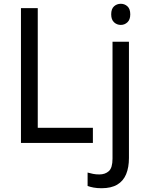

<svg xmlns="http://www.w3.org/2000/svg" viewBox="-20 -757 782 1017"><path d="M91 0V-714H180V-80H472V0ZM518 240Q494 240 475.5 236.5Q457 233 444 228V157Q458 161 473 164Q488 167 506 167Q537 167 556.5 149.5Q576 132 576 83V-536H663V80Q663 130 648 166Q633 202 601 221Q569 240 518 240ZM569 -681Q569 -710 584 -723.5Q599 -737 620 -737Q640 -737 655 -723.5Q670 -710 670 -681Q670 -653 655 -639Q640 -625 620 -625Q599 -625 584 -639Q569 -653 569 -681Z"/></svg>

Font: Noto Sans Display
Style: Regular
Weight: 400
Designer: Monotype Design Team
Foundry: Monotype Imaging Inc.
Version: Version 2.003